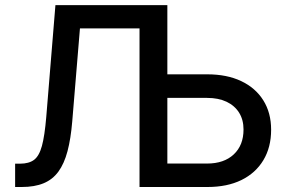

<svg xmlns="http://www.w3.org/2000/svg" viewBox="-20 -748 1149 768"><path d="M40.5 0V-93.3H60.1Q95.7 -93.3 116.2 -108.6Q136.7 -124 147.7 -164.3Q158.7 -204.6 165 -279.8L201.7 -727.5H554.7V-634.3H299.8L269 -262.7Q263.2 -192.9 250 -143.1Q236.8 -93.3 213.6 -61.5Q190.4 -29.8 154.3 -14.9Q118.2 0 66.9 0ZM615.2 -450.7H809.1Q887.7 -450.7 944.8 -423.6Q1002 -396.5 1033.2 -346.7Q1064.5 -296.9 1064.5 -229Q1064.5 -158.7 1033.4 -107.2Q1002.4 -55.7 945.6 -27.8Q888.7 0 810.1 0H538.1V-727.5H649.4V-93.8H808.1Q876 -93.8 915 -130.4Q954.1 -167 954.1 -230Q954.1 -269 936.3 -297.4Q918.5 -325.7 886 -341.1Q853.5 -356.4 808.1 -356.4H615.2Z"/></svg>

Font: Inter 17pt Medium
Style: Regular
Weight: 500
Version: Version 4.001;git-66647c0bb